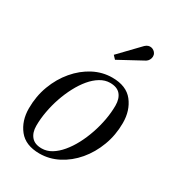

<svg xmlns="http://www.w3.org/2000/svg" viewBox="-168 -788 825 901"><g transform="rotate(30 244.0 -337.5)"><path d="M182 10Q106.5 10 70 -36Q33.5 -82 33.5 -149.5Q33.5 -215 55.2 -273Q77 -331 114.5 -375.2Q152 -419.5 200.2 -444.8Q248.5 -470 301.5 -470Q377.5 -470 413.8 -423.8Q450 -377.5 450 -310Q450 -244.5 428.2 -186.5Q406.5 -128.5 369 -84.2Q331.5 -40 283.2 -15Q235 10 182 10ZM179 -16Q206.5 -16 231.8 -31.2Q257 -46.5 279.2 -73Q301.5 -99.5 319.8 -134Q338 -168.5 351.2 -207.2Q364.5 -246 371.8 -286.2Q379 -326.5 379 -363.5Q379 -400.5 361 -422Q343 -443.5 304.5 -443.5Q277.5 -443.5 252 -428.2Q226.5 -413 204.2 -386.5Q182 -360 163.8 -325.5Q145.5 -291 132.2 -252.2Q119 -213.5 111.8 -173.5Q104.5 -133.5 104.5 -96Q104.5 -59.5 122.8 -37.8Q141 -16 179 -16ZM269.5 -548.5 253 -566 356 -673Q364 -680.5 372.2 -683Q380.5 -685.5 388.2 -684Q396 -682.5 402.2 -678Q408.5 -673.5 412 -667.5Q417 -659.5 416.5 -649.8Q416 -640 411.2 -631.8Q406.5 -623.5 398.5 -618.5Z"/></g></svg>

Font: Bodoni Moda 9pt
Style: Italic
Weight: 400
Italic angle: -13°
Designer: Owen Earl
Foundry: indestructible type
Version: Version 2.005